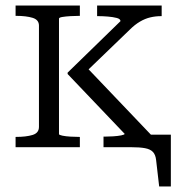

<svg xmlns="http://www.w3.org/2000/svg" viewBox="-20 -529 646 690"><path d="M120 -73V-437Q120 -458 97 -465Q74 -472 38 -472H36V-509H267V-472H264Q250 -472 233 -471Q216 -470 204 -468Q192 -466 192 -462V-47Q192 -44 204 -41.5Q216 -39 233 -38Q250 -37 264 -37H267V0H36V-37H38Q74 -37 97 -44Q120 -51 120 -73ZM529 0H352V-38H356Q369 -38 386 -39Q403 -40 415.5 -42.5Q428 -45 428 -48L223 -263V-268L413 -453Q413 -461 399.5 -464.5Q386 -468 367.5 -469.5Q349 -471 333 -471H329V-509H561V-471H559Q539 -471 520 -466.5Q501 -462 482.5 -451Q464 -440 447 -423L281 -263L283 -296L529 -38ZM440 0V-45H594V141H552L541 46Q539 27 529.5 17Q520 7 501 3.5Q482 0 451 0Z"/></svg>

Font: Roboto Serif 36pt Light
Style: Regular
Weight: 300
Designer: Greg Gazdowicz
Foundry: Commercial Type
Version: Version 1.008